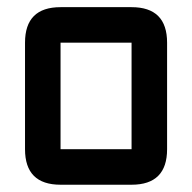

<svg xmlns="http://www.w3.org/2000/svg" viewBox="-20 -508 528 528"><path d="M341.8 0H146.5Q48.8 0 48.8 -97.7V-390.6Q48.8 -488.3 146.5 -488.3H341.8Q439.5 -488.3 439.5 -390.6V-97.7Q439.5 0 341.8 0ZM341.8 -97.7V-390.6H146.5V-97.7Z"/></svg>

Font: BabelStone Runic Ruled
Style: Regular
Weight: 400
Designer: Andrew West
Foundry: BabelStone
Version: Version 7.004 November 9, 2023